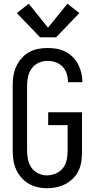

<svg xmlns="http://www.w3.org/2000/svg" viewBox="-20 -1000 515 1028"><path d="M231 8Q206 8 180.5 2Q155 -4 133 -17Q111 -30 94 -49.5Q77 -69 66.5 -92.5Q56 -116 52 -141.5Q48 -167 48 -192V-543Q48 -569 52 -594.5Q56 -620 67 -644Q78 -668 95 -687.5Q112 -707 134.5 -720Q157 -733 183 -738Q209 -743 235 -743Q259 -743 283 -739Q307 -735 329 -724Q351 -713 369 -695.5Q387 -678 398 -656.5Q409 -635 415 -611Q421 -587 421 -563V-560H344V-562Q344 -584 337 -605.5Q330 -627 315 -643Q300 -659 278.5 -666.5Q257 -674 235 -674Q210 -674 187.5 -664Q165 -654 150.5 -634.5Q136 -615 130.5 -591Q125 -567 125 -543V-192Q125 -168 130 -144.5Q135 -121 149 -101.5Q163 -82 185 -71.5Q207 -61 231 -61Q255 -61 278.5 -71Q302 -81 317 -100Q332 -119 337 -143.5Q342 -168 342 -192V-330H238V-399H419V-192Q419 -166 416 -140Q413 -114 402.5 -90Q392 -66 373.5 -47Q355 -28 332 -15.5Q309 -3 283 2.5Q257 8 231 8ZM195 -800 70 -930 134 -980 237 -852 341 -980 405 -930 280 -800Z"/></svg>

Font: Iosevka QP
Style: Regular
Weight: 400
Designer: Belleve Invis
Foundry: Belleve Invis
Version: Version 20.0.0; ttfautohint (v1.8.4)